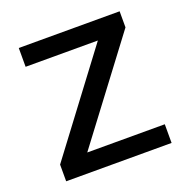

<svg xmlns="http://www.w3.org/2000/svg" viewBox="-101 -623 698 717"><g transform="rotate(-20 248.0 -264.0)"><path d="M47.4 -453.6V-528.3H448.2V-464.4L154.3 -74.2H462.4V0H43.5V-66.4L334.5 -453.6Z"/></g></svg>

Font: Roboto21382017
Style: Regular
Weight: 400
Designer: Christian Robertson
Foundry: Google
Version: Version 2.138; 2017